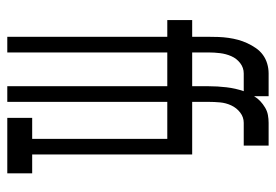

<svg xmlns="http://www.w3.org/2000/svg" viewBox="-138 -638 775 540"><g transform="rotate(90 250.0 -367.5)"><path d="M127 0H83V-450H36V-520H83V-566Q83 -580 83.5 -594Q84 -608 86 -622Q88 -636 91.5 -649Q95 -662 101 -675Q107 -688 115 -699.5Q123 -711 134 -719Q145 -727 158.5 -731Q172 -735 186 -735H250V-694Q256 -704 264 -711.5Q272 -719 282 -725Q292 -731 303 -733Q314 -735 325 -735H389V-665H325Q309 -665 296 -655Q283 -645 276 -630Q269 -615 267.5 -598.5Q266 -582 266 -566V-520H414V-70H467V0H311V-70H370V-450H266V0H222V-450H127ZM127 -520H222V-566Q222 -591 225 -616.5Q228 -642 236 -665H186Q170 -665 157 -655Q144 -645 137.5 -630Q131 -615 129 -598.5Q127 -582 127 -566Z"/></g></svg>

Font: Iosevka MaddieWtf
Style: Regular
Weight: 400
Monospace: yes
Designer: Belleve Invis
Foundry: Belleve Invis
Version: Version 31.3.0; ttfautohint (v1.8.3)